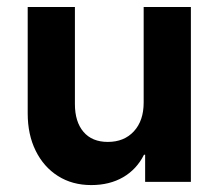

<svg xmlns="http://www.w3.org/2000/svg" viewBox="-20 -520 628 549"><path d="M240.8 9.2Q186.7 9.2 145.8 -16.7Q105 -42.5 82.1 -88.8Q59.2 -135 59.2 -195.8V-500H194.2V-222.5Q194.2 -171.7 218.8 -142.9Q243.3 -114.2 288.3 -114.2Q335 -114.2 362.9 -144.6Q390.8 -175 390.8 -226.7V-500H525.8V0H395V-77.5H391.7Q370.8 -35.8 332.1 -13.3Q293.3 9.2 240.8 9.2Z"/></svg>

Font: Funnel Sans
Style: Bold
Weight: 700
Designer: NORD ID, Kristian Moeller
Foundry: Dicotype
Version: Version 1.000